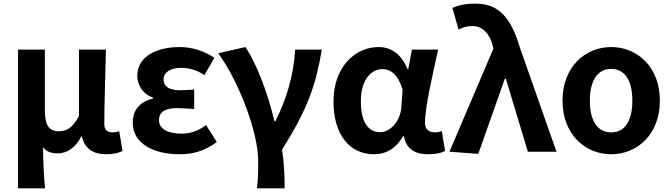

<svg xmlns="http://www.w3.org/2000/svg" viewBox="-20 -832 3683 1053"><path d="M79 201H227C220 120 217 66 216 -25C237 3 265 9 297 9C349 9 395 -23 426 -84H429C444 -19 488 14 562 14C605 14 630 6 652 -4L634 -112C622 -108 609 -106 599 -106C569 -106 552 -117 552 -153C552 -257 558 -424 561 -560H413V-195C378 -131 345 -112 303 -112C249 -112 226 -145 226 -229V-560H79Z M963 14C1035 14 1098 -1 1169 -53L1110 -146C1065 -111 1017 -99 978 -99C897 -99 852 -127 852 -172C852 -218 884 -239 951 -239C981 -239 1013 -236 1045 -234V-341C1019 -339 992 -337 969 -337C907 -337 877 -358 877 -396C877 -436 916 -460 973 -460C1018 -460 1062 -447 1101 -420L1156 -515C1101 -552 1033 -574 966 -574C843 -574 733 -525 733 -416C733 -369 761 -316 819 -297V-292C753 -275 708 -235 708 -158C708 -46 821 14 963 14Z M1389 201H1541C1541 137 1538 57 1527 -12C1670 -238 1713 -370 1745 -560H1599C1590 -419 1552 -289 1490 -167H1485C1447 -331 1382 -492 1326 -574L1177 -540C1295 -377 1396 -102 1396 51C1396 124 1395 153 1389 201Z M2031 14C2099 14 2152 -19 2191 -85H2195C2209 -14 2255 14 2330 14C2372 14 2402 6 2421 -4L2403 -113C2390 -108 2377 -106 2366 -106C2334 -106 2311 -121 2311 -159C2311 -248 2354 -426 2383 -560H2239L2219 -453H2215C2180 -539 2121 -574 2056 -574C1926 -574 1809 -463 1809 -276C1809 -93 1898 14 2031 14ZM2065 -107C2000 -107 1959 -162 1959 -277C1959 -398 2018 -453 2077 -453C2124 -453 2163 -422 2188 -341L2181 -242C2175 -168 2121 -107 2065 -107Z M2603 12 2749 -401H2754L2875 0H3032L2830 -575C2781 -738 2713 -812 2589 -812C2526 -812 2496 -803 2461 -789L2495 -670C2518 -681 2538 -689 2572 -689C2623 -689 2664 -652 2682 -583L2686 -565L2445 0Z M3332 14C3474 14 3599 -94 3599 -280C3599 -466 3474 -574 3332 -574C3190 -574 3065 -466 3065 -280C3065 -94 3190 14 3332 14ZM3332 -106C3254 -106 3215 -173 3215 -280C3215 -386 3254 -454 3332 -454C3410 -454 3448 -386 3448 -280C3448 -173 3410 -106 3332 -106Z"/></svg>

Font: Noto Sans JP
Style: Bold
Weight: 700
Designer: Ryoko NISHIZUKA  (kana, bopomofo & ideographs); Paul D. Hunt (Latin, Greek & Cyrillic); Sandoll Communications , Soo-you
Foundry: Adobe
Version: Version 2.002;hotconv 1.0.116;makeotfexe 2.5.65601